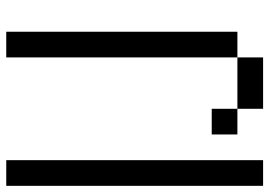

<svg xmlns="http://www.w3.org/2000/svg" viewBox="-145 -812 873 623"><g transform="rotate(-90 291.5 -500.5)"><path d="M0 -83.3V-916.7H83.3V-83.3ZM166.7 -166.7V-250H250V-166.7ZM250 -166.7H416.7V-83.3H250ZM416.7 -916.7H500V-166.7H416.7Z"/></g></svg>

Font: Galmuri11 Condensed
Style: Regular
Weight: 400
Width: 3
Designer: Lee Minseo (quiple)
Version: Version 2.399;hotconv 1.1.1;makeotfexe 2.6.0 DEVELOPMENT